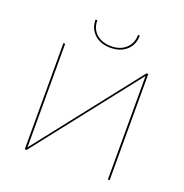

<svg xmlns="http://www.w3.org/2000/svg" viewBox="-148 -985 1074 1118"><g transform="rotate(20 389.0 -426.0)"><path d="M255 -851H266Q266 -799 300.5 -767.5Q335 -736 392 -736Q449 -736 483.5 -768Q518 -800 518 -852L529 -851Q529 -795 491.5 -760.5Q454 -726 392 -726Q330 -726 292.5 -760.5Q255 -795 255 -851ZM652 0H641V-642L137 0H126V-658H137V-16L641 -658H652Z"/></g></svg>

Font: Ysabeau SC Hairline
Style: Regular
Weight: 100
Designer: Christian Thalmann (Catharsis Fonts)
Version: Version 0.003